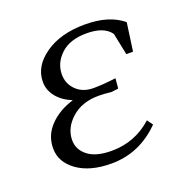

<svg xmlns="http://www.w3.org/2000/svg" viewBox="-91 -537 612 630"><g transform="rotate(-20 215.0 -222.5)"><path d="M32.2 -105Q32.2 -150.4 64.2 -183.6Q96.2 -216.8 147 -231.9Q112.8 -246.1 94 -269.5Q75.2 -293 75.2 -321.8Q75.2 -376 129.4 -414.1Q183.6 -452.1 269 -452.1Q353.5 -452.1 400.9 -412.1L387.2 -314H363.8L348.1 -390.1Q325.2 -422.9 264.2 -422.9Q205.6 -422.9 173.8 -393.1Q142.1 -363.3 142.1 -323.2Q142.1 -291 164.8 -268.6Q187.5 -246.1 225.1 -246.1Q258.8 -246.1 303.2 -252L300.8 -224.1L299.8 -216.8L274.9 -213.9Q249.5 -216.8 231.9 -216.8Q172.9 -216.8 136.5 -184.1Q100.1 -151.4 100.1 -108.9Q100.1 -76.2 128.2 -54.2Q156.2 -32.2 210.9 -32.2Q292.5 -32.2 353 -86.9L367.2 -66.9Q294.4 6.8 195.8 6.8Q121.6 6.8 76.9 -25.1Q32.2 -57.1 32.2 -105Z"/></g></svg>

Font: Dihjauti
Style: Italic
Weight: 400
Italic angle: -9°
Designer: T. Christopher White
Version: Version 3.0.0